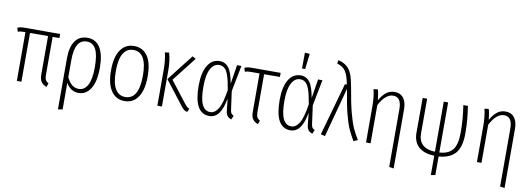

<svg xmlns="http://www.w3.org/2000/svg" viewBox="-68 -1209 5172 1865"><g transform="rotate(10 2518.0 -276.5)"><path d="M375 -482V-108Q375 -75 384 -58Q393 -41 414 -30L400 7Q362 -7 346 -32.5Q330 -58 330 -105V-482L152 -481V0H107V-481H95Q72 -481 60.5 -479.5Q49 -478 33 -472L21 -509Q38 -517 53.5 -519.5Q69 -522 97 -522H442V-482Z M879 -264Q879 -130 835 -59.5Q791 11 716 11Q639 11 593 -66V195L548 203V-301Q548 -411 589.5 -471.5Q631 -532 711 -532Q794 -532 836.5 -464Q879 -396 879 -264ZM830 -264Q830 -384 800.5 -439.5Q771 -495 711 -495Q593 -495 593 -294V-123Q637 -28 711 -28Q768 -28 799 -86Q830 -144 830 -264Z M1351 -263Q1351 -130 1303 -59.5Q1255 11 1170 11Q1085 11 1037.5 -59Q990 -129 990 -260Q990 -393 1038 -462.5Q1086 -532 1171 -532Q1257 -532 1304 -464.5Q1351 -397 1351 -263ZM1037 -260Q1037 -143 1071.5 -86Q1106 -29 1170 -29Q1304 -29 1304 -263Q1304 -493 1171 -493Q1107 -493 1072 -436.5Q1037 -380 1037 -260Z M1594 -274 1755 -66Q1769 -48 1779.5 -39Q1790 -30 1803 -26L1790 9Q1769 6 1754.5 -5.5Q1740 -17 1722 -42L1544 -272L1747 -532L1781 -513ZM1538 -356V0H1493V-355Q1493 -449 1475 -523L1516 -528Q1538 -454 1538 -356Z M2157 -334 2187 -522H2230L2180 -266L2205 -83Q2208 -60 2216.5 -49Q2225 -38 2240 -33L2224 6Q2172 -7 2166 -67L2153 -188Q2135 -86 2099 -37.5Q2063 11 2006 11Q1854 11 1854 -262Q1854 -389 1896.5 -460.5Q1939 -532 2015 -532Q2071 -532 2104.5 -488Q2138 -444 2157 -334ZM1901 -262Q1901 -138 1928.5 -83Q1956 -28 2008 -28Q2054 -28 2087 -81Q2120 -134 2140 -268Q2126 -356 2109.5 -405Q2093 -454 2071 -474Q2049 -494 2017 -494Q1964 -494 1932.5 -435.5Q1901 -377 1901 -262Z M2461 -481V-108Q2461 -75 2469.5 -58Q2478 -41 2499 -30L2486 7Q2448 -7 2432 -32.5Q2416 -58 2416 -105V-481H2335Q2312 -481 2300.5 -479.5Q2289 -478 2273 -472L2261 -509Q2278 -517 2294 -519.5Q2310 -522 2338 -522H2617V-482Z M2956 -334 2986 -522H3029L2979 -266L3004 -83Q3007 -60 3015.5 -49Q3024 -38 3039 -33L3023 6Q2971 -7 2965 -67L2952 -188Q2934 -86 2898 -37.5Q2862 11 2805 11Q2653 11 2653 -262Q2653 -389 2695.5 -460.5Q2738 -532 2814 -532Q2870 -532 2903.5 -488Q2937 -444 2956 -334ZM2700 -262Q2700 -138 2727.5 -83Q2755 -28 2807 -28Q2853 -28 2886 -81Q2919 -134 2939 -268Q2925 -356 2908.5 -405Q2892 -454 2870 -474Q2848 -494 2816 -494Q2763 -494 2731.5 -435.5Q2700 -377 2700 -262ZM2815 -756 2863 -753 2845 -600H2814Z M3314 -508Q3340 -352 3365 -258Q3390 -164 3412.5 -115Q3435 -66 3469 -9L3428 8Q3394 -51 3371.5 -100.5Q3349 -150 3325.5 -241.5Q3302 -333 3279 -481L3147 8L3105 -3L3251 -522H3270Q3254 -608 3227.5 -649Q3201 -690 3142 -707L3148 -741Q3201 -728 3233 -701Q3265 -674 3283 -628.5Q3301 -583 3314 -508Z M3859 -382V202L3814 195V-376Q3814 -494 3733 -494Q3658 -494 3596 -377V0H3551V-355Q3551 -449 3533 -523L3574 -528Q3586 -495 3593 -424Q3622 -476 3657.5 -504Q3693 -532 3741 -532Q3798 -532 3828.5 -492Q3859 -452 3859 -382Z M4269 11V195L4226 202V11Q4123 8 4070 -41Q4017 -90 4017 -181L4018 -522H4062V-181Q4062 -34 4226 -28V-522H4269V-28Q4358 -33 4399 -84.5Q4440 -136 4440 -254Q4440 -326 4435 -387.5Q4430 -449 4419 -522H4464Q4475 -449 4480.5 -388.5Q4486 -328 4486 -254Q4486 -118 4431.5 -57Q4377 4 4269 11Z M4953 -382V202L4908 195V-376Q4908 -494 4827 -494Q4752 -494 4690 -377V0H4645V-355Q4645 -449 4627 -523L4668 -528Q4680 -495 4687 -424Q4716 -476 4751.5 -504Q4787 -532 4835 -532Q4892 -532 4922.5 -492Q4953 -452 4953 -382Z"/></g></svg>

Font: Fira Sans Extra Condensed ExtraLight
Style: Regular
Weight: 275
Width: 1
Designer: Carrois Corporate & Edenspiekermann AG
Foundry: Carrois Corporate GbR & Edenspiekermann AG
Version: Version 4.203